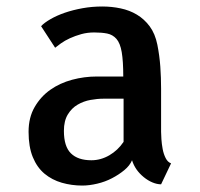

<svg xmlns="http://www.w3.org/2000/svg" viewBox="-20 -575 626 600"><path d="M483.4 -170.9V-163.1Q483.4 -155.3 484.4 -140.1Q485.4 -125 488.3 -109.4Q491.2 -93.8 497.6 -81.1Q503.9 -68.4 514.6 -64.5L483.4 1Q470.7 1 456.5 -4.9Q442.4 -10.7 429.2 -21.5Q416 -32.2 406.7 -45.4Q397.5 -58.6 392.6 -74.2Q385.7 -57.6 368.7 -43.5Q351.6 -29.3 330.1 -18.1Q308.6 -6.8 283.7 -1Q258.8 4.9 237.3 4.9Q204.1 4.9 173.3 -3.9Q142.6 -12.7 119.1 -32.2Q95.7 -51.8 82.5 -84Q69.3 -116.2 69.3 -163.1Q69.3 -208 88.4 -240.7Q107.4 -273.4 137.2 -294.4Q167 -315.4 205.1 -325.7Q243.2 -335.9 282.2 -335.9H365.2Q365.2 -383.8 360.4 -412.1Q355.5 -440.4 343.8 -453.6Q332 -466.8 314.9 -470.2Q297.9 -473.6 274.4 -473.6Q252.9 -473.6 233.9 -468.3Q214.8 -462.9 198.7 -455.6Q182.6 -448.2 170.4 -439.5Q158.2 -430.7 152.3 -425.8L108.4 -493.2Q118.2 -503.9 137.7 -515.1Q157.2 -526.4 182.6 -535.2Q208 -543.9 237.8 -549.3Q267.6 -554.7 299.8 -554.7Q329.1 -554.7 356.9 -548.8Q384.8 -543 407.7 -529.3Q430.7 -515.6 447.8 -492.7Q464.8 -469.7 471.7 -435.5Q478.5 -401.4 481 -366.7Q483.4 -332 483.4 -297.9ZM366.2 -266.6H303.7Q284.2 -266.6 262.7 -262.7Q241.2 -258.8 222.7 -248Q204.1 -237.3 191.9 -217.3Q179.7 -197.3 179.7 -166Q179.7 -117.2 201.7 -95.7Q223.6 -74.2 265.6 -74.2Q294.9 -74.2 321.8 -89.8Q348.6 -105.5 366.2 -131.8Z"/></svg>

Font: Allerta
Style: Medium
Weight: 500
Designer: Matt McInerney
Foundry: Matt McInerney
Version: Version 1.0